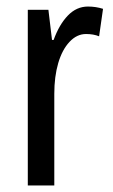

<svg xmlns="http://www.w3.org/2000/svg" viewBox="-20 -567 344 587"><path d="M249 -547Q273 -547 295 -540L283 -456Q266 -463 243 -463Q215 -463 192.5 -439Q170 -415 158 -374Q146 -333 146 -280V0H65V-537H128L139 -445H144Q161 -492 187.5 -519.5Q214 -547 249 -547Z"/></svg>

Font: Noto Sans Lao ExtraCondensed
Style: Regular
Weight: 400
Width: 2
Designer: Monotype Design Team
Foundry: Monotype Imaging Inc.
Version: Version 2.004; ttfautohint (v1.8.4.7-5d5b)